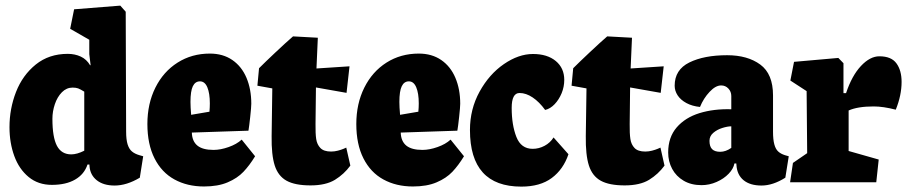

<svg xmlns="http://www.w3.org/2000/svg" viewBox="-20 -657 3280 692"><path d="M413.6 -636.7 247.1 -623.5 232.9 -553.2 301.8 -513.7V-461.9L306.6 -421.9H304.7Q292 -443.4 271 -453.1Q250 -462.9 224.1 -462.9Q156.7 -462.9 109.1 -424.6Q61.5 -386.2 37.8 -325.7Q14.2 -265.1 14.2 -198.7Q14.2 -142.1 31.5 -94.7Q48.8 -47.4 83.3 -19Q117.7 9.3 167 9.3Q217.8 9.3 250.7 -9.8Q283.7 -28.8 295.4 -64H302.2L302.7 -57.6Q305.2 -25.9 329.1 -7.1Q353 11.7 393.1 11.7Q436.5 11.7 483.9 -16.6L496.1 -93.8L482.4 -97.7Q465.8 -102.5 455.6 -111.1Q445.3 -119.6 439.9 -136.7Q434.6 -153.8 434.6 -182.6L433.1 -614.7ZM283.7 -326.7V-113.8Q257.3 -100.6 236.8 -100.6Q201.7 -100.6 185.3 -131.3Q168.9 -162.1 168.9 -229Q168.9 -255.4 177.7 -281.5Q186.5 -307.6 203.1 -324.5Q219.7 -341.3 241.7 -341.3Q253.9 -341.3 261.7 -338.4Q269.5 -335.4 283.7 -326.7Z M899.4 -93.8 851.1 -153.8Q833 -137.2 804 -127Q774.9 -116.7 749.5 -116.7Q710.4 -116.7 691.4 -132.3Q672.4 -147.9 671.4 -179.2L875.5 -186Q877.9 -199.7 881.8 -235.6Q885.7 -271.5 885.7 -283.2Q885.7 -335.4 868.4 -376.5Q851.1 -417.5 817.4 -440.7Q783.7 -463.9 736.3 -463.9Q671.4 -463.9 620.1 -431.4Q568.8 -398.9 540 -341.1Q511.2 -283.2 511.2 -210Q511.2 -137.2 536.9 -86.4Q562.5 -35.6 608.6 -10.3Q654.8 15.1 715.3 15.1Q765.6 15.1 800.5 0.2Q835.4 -14.6 857.4 -37.8Q879.4 -61 899.4 -93.8ZM736.3 -284.2Q736.3 -270 734.9 -254.4L668.9 -243.2Q666.5 -272.5 666.5 -289.6Q666.5 -328.6 675 -346.2Q683.6 -363.8 700.7 -363.8Q718.3 -363.8 727.3 -342.3Q736.3 -320.8 736.3 -284.2Z M959 -166.5Q958 -98.6 970.2 -60.5Q982.4 -22.5 1012.9 -5.6Q1043.5 11.2 1099.1 11.2Q1154.3 11.2 1187.3 -9Q1220.2 -29.3 1242.7 -60.1L1228 -125Q1226.1 -124 1218 -120.6Q1210 -117.2 1197.8 -114Q1185.5 -110.8 1173.3 -110.8Q1147 -110.8 1134.8 -123.5Q1122.6 -136.2 1119.6 -156Q1116.7 -175.8 1117.2 -210L1118.7 -341.8L1229 -322.3L1239.7 -418L1120.6 -410.2L1125.5 -521L1036.1 -525.9Q1010.7 -503.9 973.1 -468.5Q935.5 -433.1 913.6 -411.1L907.7 -348.1L961.4 -338.4Z M1652.3 -93.8 1604 -153.8Q1585.9 -137.2 1556.9 -127Q1527.8 -116.7 1502.4 -116.7Q1463.4 -116.7 1444.3 -132.3Q1425.3 -147.9 1424.3 -179.2L1628.4 -186Q1630.9 -199.7 1634.8 -235.6Q1638.7 -271.5 1638.7 -283.2Q1638.7 -335.4 1621.3 -376.5Q1604 -417.5 1570.3 -440.7Q1536.6 -463.9 1489.3 -463.9Q1424.3 -463.9 1373 -431.4Q1321.8 -398.9 1293 -341.1Q1264.2 -283.2 1264.2 -210Q1264.2 -137.2 1289.8 -86.4Q1315.4 -35.6 1361.6 -10.3Q1407.7 15.1 1468.3 15.1Q1518.6 15.1 1553.5 0.2Q1588.4 -14.6 1610.4 -37.8Q1632.3 -61 1652.3 -93.8ZM1489.3 -284.2Q1489.3 -270 1487.8 -254.4L1421.9 -243.2Q1419.4 -272.5 1419.4 -289.6Q1419.4 -328.6 1428 -346.2Q1436.5 -363.8 1453.6 -363.8Q1471.2 -363.8 1480.2 -342.3Q1489.3 -320.8 1489.3 -284.2Z M2028.8 -101.1 1975.1 -161.6Q1963.4 -142.6 1942.9 -131.6Q1922.4 -120.6 1899.9 -120.6Q1857.9 -120.6 1841.1 -163.6Q1824.2 -206.5 1824.2 -268.1Q1824.2 -321.8 1852.5 -321.8Q1876 -321.8 1899.9 -305.7Q1923.8 -289.6 1944.8 -260.7Q1963.4 -265.1 1979 -281.5Q1994.6 -297.9 2004.2 -321Q2013.7 -344.2 2013.7 -369.1Q2013.7 -411.6 1983.2 -437Q1952.6 -462.4 1900.9 -462.4Q1849.1 -462.4 1796.1 -426Q1743.2 -389.6 1708.5 -326.7Q1673.8 -263.7 1673.8 -188.5Q1673.8 15.6 1858.9 15.6Q1926.8 15.6 1968.5 -15.4Q2010.3 -46.4 2028.8 -101.1Z M2091.3 -166.5Q2090.3 -98.6 2102.5 -60.5Q2114.7 -22.5 2145.3 -5.6Q2175.8 11.2 2231.4 11.2Q2286.6 11.2 2319.6 -9Q2352.5 -29.3 2375 -60.1L2360.4 -125Q2358.4 -124 2350.3 -120.6Q2342.3 -117.2 2330.1 -114Q2317.9 -110.8 2305.7 -110.8Q2279.3 -110.8 2267.1 -123.5Q2254.9 -136.2 2252 -156Q2249 -175.8 2249.5 -210L2251 -341.8L2361.3 -322.3L2372.1 -418L2252.9 -410.2L2257.8 -521L2168.5 -525.9Q2143.1 -503.9 2105.5 -468.5Q2067.9 -433.1 2045.9 -411.1L2040 -348.1L2093.8 -338.4Z M2508.3 10.3Q2536.6 10.3 2562.7 -1.2Q2588.9 -12.7 2606.2 -30.8Q2623.5 -48.8 2627 -67.9H2633.8L2634.3 -61.5Q2636.7 -26.4 2660.2 -7.3Q2683.6 11.7 2724.6 11.7Q2765.6 11.7 2810.5 -16.6L2822.8 -93.8L2809.1 -97.7Q2793.9 -102.5 2784.7 -111.1Q2775.4 -119.6 2770.8 -136.7Q2766.1 -153.8 2766.1 -182.6V-313Q2766.1 -390.6 2720.2 -424.3Q2674.3 -458 2600.6 -458Q2517.6 -458 2464.6 -431.9Q2411.6 -405.8 2411.6 -348.1Q2411.6 -329.6 2422.4 -313.2Q2433.1 -296.9 2453.9 -285.6Q2474.6 -274.4 2502.9 -271.5Q2515.6 -302.7 2537.4 -325.9Q2559.1 -349.1 2579.1 -349.1Q2594.7 -349.1 2605.2 -337.9Q2615.7 -326.7 2615.7 -311V-263.2Q2552.7 -265.1 2501.2 -249.3Q2449.7 -233.4 2418.9 -197.8Q2388.2 -162.1 2388.2 -107.4Q2388.2 -75.2 2402.6 -48.3Q2417 -21.5 2444.1 -5.6Q2471.2 10.3 2508.3 10.3ZM2615.7 -201.7V-124Q2595.7 -109.9 2575.7 -109.9Q2556.2 -109.9 2546.6 -119.4Q2537.1 -128.9 2537.1 -149.4Q2537.1 -166.5 2550.8 -178.2Q2564.5 -189.9 2583.3 -195.8Q2602.1 -201.7 2615.7 -201.7Z M2827.6 0H3138.2L3147 -82L3038.6 -112.8V-258.8Q3071.3 -273.4 3128.9 -273.4Q3163.1 -273.4 3208.5 -261.7Q3229.5 -313.5 3229.5 -361.8Q3229.5 -403.3 3210.9 -428.7Q3192.4 -454.1 3149.4 -454.1Q3115.7 -454.1 3083 -419.2Q3050.3 -384.3 3029.3 -321.3H3020V-429.2L3001.5 -448.2L2841.8 -434.1L2828.6 -366.7L2887.2 -328.6L2889.2 -105L2837.9 -69.8Z"/></svg>

Font: Neuton ExtraBold
Style: Regular
Weight: 800
Designer: Brian M Zick
Foundry: Brian M Zick
Version: Version 1.560